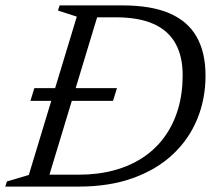

<svg xmlns="http://www.w3.org/2000/svg" viewBox="-36 -690 787 710"><path d="M76.5 -317 91 -364H396.5L382 -317ZM254.5 -44Q326.5 -44 386.8 -60.5Q447 -77 494 -108.5Q541 -140 573.2 -185Q605.5 -230 622.5 -287Q639.5 -344 639.5 -412Q639.5 -481.5 613 -529.2Q586.5 -577 531.8 -601.5Q477 -626 391.5 -626H275.5L290 -670H417.5Q523 -670 590.8 -640.8Q658.5 -611.5 691.2 -553.8Q724 -496 724 -410Q724 -324.5 693.5 -250Q663 -175.5 603.5 -119.5Q544 -63.5 456.5 -31.8Q369 0 255 0H85L99.5 -44ZM248 -628.5 178.5 -651 184.5 -670H336.5L133.5 0H-16.5L-10.5 -19L70.5 -43Z"/></svg>

Font: Newsreader Text
Style: Italic
Weight: 400
Italic angle: -17°
Designer: Hugues Gentile
Foundry: Production Type
Version: Version 1.001